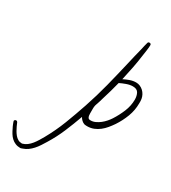

<svg xmlns="http://www.w3.org/2000/svg" viewBox="-689 -913 1335 1495"><g transform="rotate(30 -21.0 -166.0)"><path d="M368.2 -324.2Q368.2 -261.7 346.2 -203.6Q324.2 -145.5 290 -93.8Q273.4 -69.3 254.4 -46.4Q235.4 -23.4 212.9 -5.9Q190.4 11.7 163.6 22.5Q136.7 33.2 105.5 33.2Q101.6 33.2 92.8 32.7Q84 32.2 81.1 31.2Q66.4 26.4 54.2 15.1Q42 3.9 35.2 -9.8Q6.8 69.3 -25.4 145.5Q-57.6 221.7 -101.6 293Q-115.2 315.4 -129.9 337.9Q-144.5 360.4 -162.1 379.9Q-178.7 398.4 -198.2 412.6Q-217.8 426.8 -241.2 434.6Q-243.2 435.5 -250.5 438Q-257.8 440.4 -259.8 440.4Q-285.2 440.4 -305.2 432.1Q-325.2 423.8 -340.3 409.7Q-355.5 395.5 -367.2 376.5Q-378.9 357.4 -388.7 335.9Q-390.6 333 -394 325.7Q-397.5 318.4 -400.9 309.6Q-404.3 300.8 -407.2 293Q-410.2 285.2 -410.2 283.2Q-410.2 277.3 -405.3 273.4Q-400.4 269.5 -394.5 269.5Q-386.7 269.5 -381.8 277.3Q-377.9 285.2 -374.5 293.9Q-371.1 302.7 -367.2 310.5Q-360.4 325.2 -351.1 341.3Q-341.8 357.4 -330.1 371.6Q-318.4 385.7 -303.2 394.5Q-288.1 403.3 -269.5 403.3Q-268.6 403.3 -267.6 403.8Q-266.6 404.3 -264.6 403.3Q-242.2 397.5 -223.6 383.3Q-205.1 369.1 -189.9 350.1Q-174.8 331.1 -162.1 310.1Q-149.4 289.1 -138.7 270.5Q-88.9 181.6 -52.7 87.9Q-16.6 -5.9 15.6 -101.6Q52.7 -211.9 81.1 -323.2Q109.4 -434.6 135.7 -547.9Q144.5 -585.9 153.3 -623.5Q162.1 -661.1 171.9 -698.2Q175.8 -714.8 179.2 -731Q182.6 -747.1 187.5 -762.7Q190.4 -773.4 201.2 -773.4Q216.8 -773.4 216.8 -758.8Q216.8 -739.3 212.4 -710Q208 -680.7 205.1 -660.2Q197.3 -599.6 185.5 -540Q173.8 -480.5 160.2 -420.9Q184.6 -433.6 211.9 -443.4Q239.3 -453.1 267.6 -453.1Q286.1 -453.1 302.7 -445.8Q319.3 -438.5 332.5 -426.3Q345.7 -414.1 354.5 -397.5Q363.3 -380.9 366.2 -363.3Q368.2 -353.5 368.2 -343.8Q368.2 -334 368.2 -324.2ZM324.2 -332Q324.2 -365.2 311 -389.6Q297.9 -414.1 259.8 -414.1Q233.4 -414.1 203.6 -403.3Q173.8 -392.6 150.4 -380.9Q128.9 -294.9 103.5 -214.8Q99.6 -201.2 95.7 -187.5Q91.8 -173.8 86.9 -160.2Q85 -154.3 82.5 -147.9Q80.1 -141.6 79.1 -136.7Q76.2 -123 76.2 -108.4Q76.2 -93.8 76.2 -80.1Q76.2 -74.2 76.2 -64.5Q76.2 -54.7 77.6 -45.9Q79.1 -37.1 83 -29.8Q86.9 -22.5 94.7 -20.5Q98.6 -19.5 106.4 -19.5Q127.9 -19.5 148.9 -29.3Q169.9 -39.1 188.5 -53.7Q207 -68.4 222.7 -86.4Q238.3 -104.5 249 -121.1Q279.3 -168 301.8 -222.2Q324.2 -276.4 324.2 -332Z"/></g></svg>

Font: Calligraffitti
Style: Regular
Weight: 400
Designer: Dathan Boardman
Foundry: Open Window
Version: Version 1.001